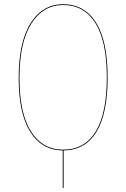

<svg xmlns="http://www.w3.org/2000/svg" viewBox="-20 -710 604 918"><path d="M494.6 -339.8Q494.6 -166.5 440.9 -79.1Q387.2 8.3 284.2 9.3V188.5H279.8V9.3Q180.2 8.3 124.8 -79.3Q69.3 -167 69.3 -337.9Q69.3 -509.3 126.7 -599.6Q184.1 -689.9 282.2 -689.9Q383.3 -689.9 439 -602.3Q494.6 -514.6 494.6 -339.8ZM282.2 5.4Q384.3 5.4 437.5 -81.1Q490.7 -167.5 490.7 -339.8Q490.7 -512.7 436.3 -599.4Q381.8 -686 282.2 -686Q186 -686 129.6 -596.7Q73.2 -507.3 73.2 -337.9Q73.2 -168 128.2 -81.3Q183.1 5.4 282.2 5.4Z"/></svg>

Font: Fira Sans Compressed Four
Style: Regular
Weight: 100
Width: 1
Designer: Carrois Corporate & Edenspiekermann AG
Foundry: Carrois Corporate GbR & Edenspiekermann AG
Version: Version 4.203;PS 004.203;hotconv 1.0.88;makeotf.lib2.5.64775